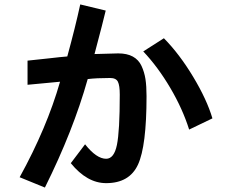

<svg xmlns="http://www.w3.org/2000/svg" viewBox="-20 -799 1040 854"><path d="M67.4 -10.7Q188.5 -230.5 247.1 -435.5Q225.6 -433.6 102.5 -421.9V-529.3Q135.7 -532.2 194.3 -539.1Q252.9 -545.9 279.3 -547.9Q315.4 -679.7 336.9 -779.3L450.2 -752Q439.5 -706.1 400.4 -558.6Q488.3 -561.5 505.9 -561.5Q544.9 -561.5 570.8 -547.4Q596.7 -533.2 609.4 -505.9Q622.1 -478.5 627 -447.3Q631.8 -416 631.8 -371.1Q631.8 -149.4 593.8 -66.9Q555.7 15.6 452.1 15.6Q367.2 15.6 294.9 -73.2L358.4 -157.2Q409.2 -92.8 452.1 -92.8Q487.3 -92.8 500 -154.3Q512.7 -215.8 512.7 -377.9Q512.7 -418.9 504.4 -435.5Q496.1 -452.1 469.7 -452.1Q409.2 -452.1 370.1 -447.3Q305.7 -217.8 179.7 35.2ZM617.2 -570.3 709 -628.9Q778.3 -558.6 839.4 -457Q900.4 -355.5 924.8 -272.5L821.3 -222.7Q792 -315.4 737.3 -408.2Q682.6 -501 617.2 -570.3Z"/></svg>

Font: Gothic A1
Style: Bold
Weight: 700
Version: Version 2.50